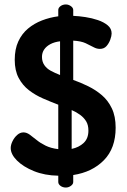

<svg xmlns="http://www.w3.org/2000/svg" viewBox="-20 -788 569 860"><path d="M275 52Q261 52 251 44.5Q241 37 241 27V-1Q180 -2 132 -21.5Q84 -41 56 -69Q28 -97 28 -125Q28 -139 36 -155.5Q44 -172 57 -183.5Q70 -195 85 -195Q99 -195 113 -185Q127 -175 144 -161Q161 -147 184.5 -135.5Q208 -124 241 -120V-319Q207 -332 172.5 -347Q138 -362 109.5 -384Q81 -406 63.5 -439Q46 -472 46 -520Q46 -568 62 -602.5Q78 -637 105.5 -660Q133 -683 168 -696.5Q203 -710 241 -715V-743Q241 -753 251 -760.5Q261 -768 275 -768Q287 -768 297.5 -760.5Q308 -753 308 -743V-717Q333 -716 362.5 -711.5Q392 -707 418.5 -698Q445 -689 462.5 -674.5Q480 -660 480 -638Q480 -627 474 -610.5Q468 -594 457 -581.5Q446 -569 427 -569Q413 -569 398.5 -577Q384 -585 363.5 -594.5Q343 -604 308 -606V-430Q342 -418 375.5 -401.5Q409 -385 436.5 -361.5Q464 -338 481 -302.5Q498 -267 498 -216Q498 -124 445.5 -70.5Q393 -17 308 -4V27Q308 37 297.5 44.5Q287 52 275 52ZM301 -121Q334 -128 355 -148Q376 -168 376 -203Q376 -228 366 -244.5Q356 -261 339 -273.5Q322 -286 301 -295ZM249 -452V-603Q224 -600 206 -590.5Q188 -581 178 -566.5Q168 -552 168 -533Q168 -512 178.5 -496.5Q189 -481 207.5 -471Q226 -461 249 -452Z"/></svg>

Font: Dosis
Style: Bold
Weight: 700
Designer: EdgarTolentino, PabloImpallari, IginoMarini
Foundry: EdgarTolentino, PabloImpallari, IginoMarini
Version: Version 3.001; ttfautohint (v1.8.2)